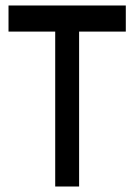

<svg xmlns="http://www.w3.org/2000/svg" viewBox="-20 -679 488 699"><path d="M438 -659V-564H268V0H181V-564H11V-659Z"/></svg>

Font: lhindi25
Style: Book
Weight: 400
Designer: Jelle Bosma - Monotype Design Team
Foundry: Monotype Imaging Inc.
Version: Version 2.003